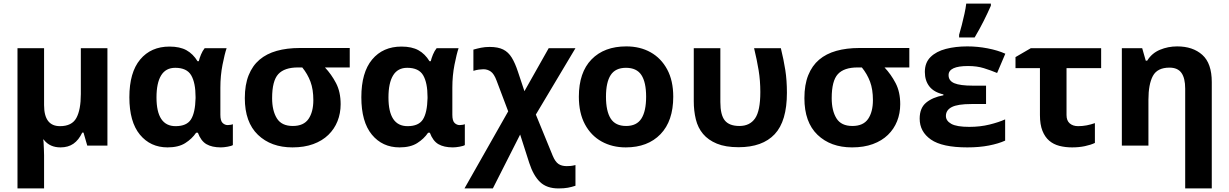

<svg xmlns="http://www.w3.org/2000/svg" viewBox="-20 -816 6886 1076"><path d="M227 -546V-227Q227 -109 316 -109Q383 -109 408 -155Q433 -201 433 -289V-546H582V0H469L448 -73H441Q421 -31 391.5 -10.5Q362 10 319 10Q260 10 227 -31Q226 -32 226 -32.5Q226 -33 225 -34H222Q224 -27 224.5 -12.5Q225 2 226 19.5Q227 37 227 54Q227 71 227 84V240H78V-546Z M919 10Q823 10 764 -61.5Q705 -133 705 -271Q705 -410 765.5 -482.5Q826 -555 930 -555Q988 -555 1025 -534.5Q1062 -514 1087 -473H1094Q1098 -490 1106.5 -510.5Q1115 -531 1127 -546H1250Q1239 -514 1227 -453Q1215 -392 1215 -325V-173Q1215 -139 1227.5 -127Q1240 -115 1256 -115Q1263 -115 1272 -116.5Q1281 -118 1285 -120V-3Q1278 2 1256 6Q1234 10 1218 10Q1168 10 1137 -8Q1106 -26 1089 -72H1079Q1056 -38 1018 -14Q980 10 919 10ZM964 -109Q1026 -109 1050 -146.5Q1074 -184 1076 -266V-272Q1076 -352 1051.5 -394Q1027 -436 962 -436Q909 -436 883 -393.5Q857 -351 857 -270Q857 -109 964 -109Z M1660 -547H1940V-438H1801Q1837 -400 1863 -350.5Q1889 -301 1889 -232Q1889 -181 1871.5 -137Q1854 -93 1820 -60Q1786 -27 1735.5 -8.5Q1685 10 1619 10Q1499 10 1425.5 -60.5Q1352 -131 1352 -266Q1352 -341 1373.5 -394.5Q1395 -448 1434.5 -481.5Q1474 -515 1531 -531Q1588 -547 1660 -547ZM1505 -266Q1505 -196 1531.5 -153Q1558 -110 1621 -110Q1682 -110 1709 -149.5Q1736 -189 1736 -255Q1736 -315 1720 -358Q1704 -401 1674 -438H1650Q1574 -438 1539.5 -400.5Q1505 -363 1505 -266Z M2219 10Q2123 10 2064 -61.5Q2005 -133 2005 -271Q2005 -410 2065.5 -482.5Q2126 -555 2230 -555Q2288 -555 2325 -534.5Q2362 -514 2387 -473H2394Q2398 -490 2406.5 -510.5Q2415 -531 2427 -546H2550Q2539 -514 2527 -453Q2515 -392 2515 -325V-173Q2515 -139 2527.5 -127Q2540 -115 2556 -115Q2563 -115 2572 -116.5Q2581 -118 2585 -120V-3Q2578 2 2556 6Q2534 10 2518 10Q2468 10 2437 -8Q2406 -26 2389 -72H2379Q2356 -38 2318 -14Q2280 10 2219 10ZM2264 -109Q2326 -109 2350 -146.5Q2374 -184 2376 -266V-272Q2376 -352 2351.5 -394Q2327 -436 2262 -436Q2209 -436 2183 -393.5Q2157 -351 2157 -270Q2157 -109 2264 -109Z M2724 -553Q2771 -553 2800 -538.5Q2829 -524 2848 -493Q2867 -462 2883 -413L2919 -305L3055 -546H3205L2983 -174L3078 58Q3092 91 3110 103Q3128 115 3156 115Q3167 115 3178 114Q3189 113 3205 109V225Q3184 232 3162.5 236Q3141 240 3110 240Q3044 240 3006.5 204Q2969 168 2946 97L2895 -62L2742 240H2583L2828 -192L2763 -364Q2749 -402 2730.5 -415Q2712 -428 2689 -428Q2679 -428 2664 -426Q2649 -424 2633 -419V-538Q2654 -544 2676 -548.5Q2698 -553 2724 -553Z M3753 -274Q3753 -138 3681.5 -64Q3610 10 3487 10Q3411 10 3351.5 -23Q3292 -56 3258 -119.5Q3224 -183 3224 -274Q3224 -410 3295 -483Q3366 -556 3490 -556Q3567 -556 3626 -523Q3685 -490 3719 -427Q3753 -364 3753 -274ZM3376 -274Q3376 -193 3402.5 -151.5Q3429 -110 3489 -110Q3548 -110 3574.5 -151.5Q3601 -193 3601 -274Q3601 -355 3574.5 -395.5Q3548 -436 3488 -436Q3429 -436 3402.5 -395.5Q3376 -355 3376 -274Z M3868 -546H4017V-244Q4017 -172 4042 -141Q4067 -110 4124 -110Q4182 -110 4211.5 -152.5Q4241 -195 4241 -300Q4241 -364 4231.5 -422Q4222 -480 4206 -546H4356Q4372 -481 4381 -423.5Q4390 -366 4390 -296Q4390 -137 4321.5 -64Q4253 9 4119 9Q4046 9 3997.5 -11Q3949 -31 3920 -65.5Q3891 -100 3879.5 -147.5Q3868 -195 3868 -249Z M4796 -547H5076V-438H4937Q4973 -400 4999 -350.5Q5025 -301 5025 -232Q5025 -181 5007.5 -137Q4990 -93 4956 -60Q4922 -27 4871.5 -8.5Q4821 10 4755 10Q4635 10 4561.5 -60.5Q4488 -131 4488 -266Q4488 -341 4509.5 -394.5Q4531 -448 4570.5 -481.5Q4610 -515 4667 -531Q4724 -547 4796 -547ZM4641 -266Q4641 -196 4667.5 -153Q4694 -110 4757 -110Q4818 -110 4845 -149.5Q4872 -189 4872 -255Q4872 -315 4856 -358Q4840 -401 4810 -438H4786Q4710 -438 4675.5 -400.5Q4641 -363 4641 -266Z M5506 -336V-233H5424Q5347 -233 5314 -216Q5281 -199 5281 -166Q5281 -139 5311 -122Q5341 -105 5412 -105Q5473 -105 5525.5 -118Q5578 -131 5613 -147V-28Q5576 -11 5522 -0.5Q5468 10 5401 10Q5260 10 5197 -34Q5134 -78 5134 -151Q5134 -211 5170.5 -241Q5207 -271 5267 -282V-287Q5214 -299 5188.5 -331.5Q5163 -364 5163 -413Q5163 -465 5195 -496.5Q5227 -528 5281 -542Q5335 -556 5401 -556Q5458 -556 5515 -545Q5572 -534 5614 -515L5568 -407Q5532 -422 5493.5 -434Q5455 -446 5405 -446Q5296 -446 5296 -395Q5296 -363 5328.5 -349.5Q5361 -336 5431 -336ZM5355 -606V-621Q5362 -644 5370 -675.5Q5378 -707 5385 -738.5Q5392 -770 5395 -796H5533V-784Q5516 -745 5493 -699Q5470 -653 5442 -606Z M5671 -434V-496L5757 -546H6151V-434H5957V-171Q5957 -140 5975 -124.5Q5993 -109 6022 -109Q6047 -109 6070 -113.5Q6093 -118 6116 -126V-15Q6093 -4 6060 3Q6027 10 5988 10Q5950 10 5917 1.5Q5884 -7 5860 -27.5Q5836 -48 5822 -83Q5808 -118 5808 -171V-434Z M6577 -556Q6665 -556 6718 -508.5Q6771 -461 6771 -356V240H6622V-319Q6622 -378 6601 -407.5Q6580 -437 6534 -437Q6466 -437 6441 -390.5Q6416 -344 6416 -257V0H6267V-546H6381L6401 -476H6409Q6435 -518 6480.5 -537Q6526 -556 6577 -556Z"/></svg>

Font: BC Sans
Style: Bold
Weight: 700
Designer: Monotype Design Team
Province of B.C.
Foundry: Monotype Imaging Inc.
Version: Version 2.000;GOOG;noto-source:20170915:90ef993387c0